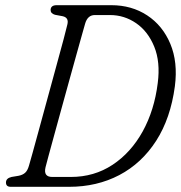

<svg xmlns="http://www.w3.org/2000/svg" viewBox="-20 -720 697 740"><path d="M3 -16.5Q3 -33 24.5 -38L51.5 -42.5Q67 -45.5 76.5 -53.8Q86 -62 91.5 -81Q94.5 -91 105.5 -130.5Q116.5 -170 132 -227Q147.5 -284 164.8 -347.2Q182 -410.5 198 -468.8Q214 -527 225.2 -569Q236.5 -611 239.5 -625Q246.5 -652 221.5 -657.5L192 -663Q175 -668 175 -681.5Q175.5 -700 198.5 -700H409Q487.5 -700 547.2 -660.8Q607 -621.5 636.5 -551Q666 -480.5 654 -387.5Q637.5 -264 581.8 -177.2Q526 -90.5 439.8 -45.2Q353.5 0 246.5 0H21.5Q3 0 3 -16.5ZM253 -38Q343 -38 413.8 -84.8Q484.5 -131.5 529.8 -213.2Q575 -295 588 -400Q598.5 -481 574.5 -540Q550.5 -599 504.8 -630.5Q459 -662 404 -662H345.5Q317.5 -662 308 -628.5Q305.5 -620.5 296.8 -589Q288 -557.5 275 -511Q262 -464.5 247 -410.2Q232 -356 217 -301.5Q202 -247 189 -199.5Q176 -152 167 -119Q158 -86 155.5 -75.5Q146.5 -38 181.5 -38Z"/></svg>

Font: Fraunces 144pt SuperSoft Light
Style: Italic
Weight: 300
Italic angle: -16°
Version: Version 1.000;[b76b70a41]